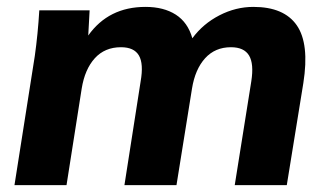

<svg xmlns="http://www.w3.org/2000/svg" viewBox="-20 -537 951 557"><path d="M22 0 81 -375Q90 -439 94 -507H240L236 -434Q295 -517 402 -517Q455 -517 490 -494.5Q525 -472 538 -426Q569 -468 616.5 -492.5Q664 -517 715 -517Q804 -517 841 -463.5Q878 -410 860 -296L812 0H661L709 -301Q717 -352 702.5 -376Q688 -400 650 -400Q604 -400 575 -368Q546 -336 537 -280L492 0H341L388 -301Q397 -352 383 -376Q369 -400 331 -400Q284 -400 255 -368Q226 -336 217 -280L173 0Z"/></svg>

Font: Winston
Style: Bold Italic
Weight: 700
Italic angle: -9°
Designer: Original fonts by Vernon Adams / Changes by Cristiano Sobral
Foundry: Original fonts by Vernon Adams / Changes by Cristiano Sobral
Version: Version 2.503;July 17, 2020;FontCreator 13.0.0.2655 64-bit